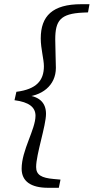

<svg xmlns="http://www.w3.org/2000/svg" viewBox="-20 -735 446 914"><path d="M49 -258C119 -249 149 -224 149 -184C149 -119 83 -20 83 68C83 128 127 159 209 159H260L268 120L235 117C178 112 152 98 152 60C152 0 199 -137 199 -193C199 -247 166 -281 89 -283L87 -273C179 -275 246 -328 246 -412C246 -443 243 -507 243 -547C243 -637 267 -670 375 -675L399 -676L406 -715H367C230 -715 174 -659 174 -552C174 -503 189 -453 189 -420C189 -352 154 -310 58 -298L49 -258Z"/></svg>

Font: Source Serif 4 Variable
Style: Italic
Weight: 400
Italic angle: -12°
Designer: Frank Grießhammer
Foundry: Adobe Systems Incorporated
Version: Version 4.004;hotconv 1.0.116;makeotfexe 2.5.65601